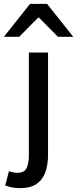

<svg xmlns="http://www.w3.org/2000/svg" viewBox="-70 -760 398 991"><path d="M33 211Q9 211 -10 207Q-29 203 -43 197L-24 124Q-14 127 -2.5 129.5Q9 132 21 132Q55 132 67 108Q79 84 79 41V-489H178V40Q178 90 164 129Q150 168 118.5 189.5Q87 211 33 211ZM-50 -570 85 -740H173L308 -570H229L131 -669H127L29 -570Z"/></svg>

Font: Mada Medium
Style: Regular
Weight: 500
Designer: Khaled Hosny
Version: Version 1.5